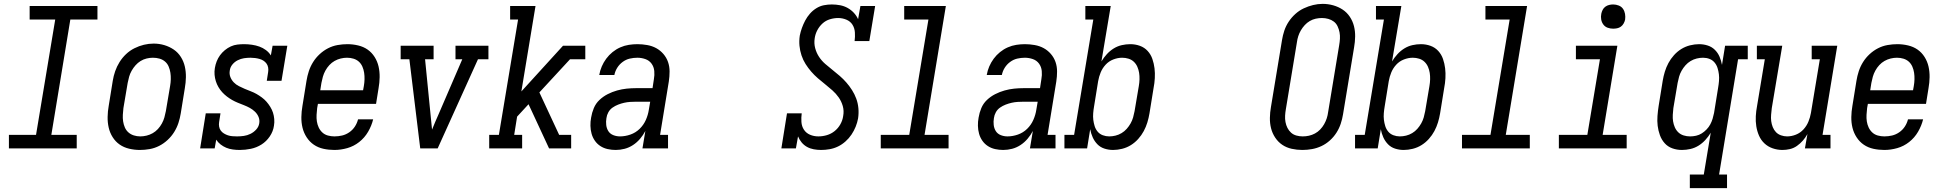

<svg xmlns="http://www.w3.org/2000/svg" viewBox="-20 -766 10040 991"><path d="M26 0V-70H166L265 -665H133V-735H483V-665H343L245 -70H376V0Z M702 8Q674 8 646.5 1.5Q619 -5 597.5 -20Q576 -35 561.5 -58Q547 -81 541 -107.5Q535 -134 535.5 -162.5Q536 -191 541 -219L562 -349Q566 -374 574.5 -398.5Q583 -423 597 -445.5Q611 -468 630.5 -486.5Q650 -505 674 -517Q698 -529 723 -535Q748 -541 773 -541Q802 -541 828.5 -533Q855 -525 877 -510Q899 -495 913.5 -472Q928 -449 934 -422.5Q940 -396 939.5 -367.5Q939 -339 934 -311L913 -181Q909 -156 901 -131.5Q893 -107 879 -84.5Q865 -62 845 -43.5Q825 -25 801.5 -13Q778 -1 752.5 3.5Q727 8 702 8ZM704 -62Q720 -62 736.5 -66Q753 -70 768 -78.5Q783 -87 795 -100Q807 -113 815.5 -128.5Q824 -144 828.5 -160Q833 -176 836 -192L858 -322Q861 -339 861.5 -356.5Q862 -374 859.5 -390.5Q857 -407 850.5 -422.5Q844 -438 831.5 -448.5Q819 -459 803 -463.5Q787 -468 769 -468Q753 -468 736.5 -464Q720 -460 705.5 -451Q691 -442 679.5 -429Q668 -416 659.5 -401Q651 -386 646.5 -370Q642 -354 639 -338L617 -208Q615 -191 614 -173.5Q613 -156 615.5 -139.5Q618 -123 624.5 -108Q631 -93 643 -82.5Q655 -72 671 -67Q687 -62 704 -62Z M1217 8Q1199 8 1181 5.5Q1163 3 1147.5 -3.5Q1132 -10 1118.5 -20.5Q1105 -31 1096 -45L1088 0H1013L1042 -181H1118L1111 -136Q1109 -124 1111 -112.5Q1113 -101 1119.5 -92Q1126 -83 1136 -77Q1146 -71 1156.5 -67.5Q1167 -64 1179 -63Q1191 -62 1203 -62Q1203 -62 1203 -62Q1203 -62 1204 -62Q1221 -62 1238.5 -64.5Q1256 -67 1272.5 -75Q1289 -83 1302 -97Q1315 -111 1318 -129Q1321 -147 1314.5 -162.5Q1308 -178 1296 -189.5Q1284 -201 1269.5 -209Q1255 -217 1239.5 -223Q1224 -229 1208 -235.5Q1192 -242 1178 -250Q1164 -258 1151 -268Q1138 -278 1127 -290Q1116 -302 1107.5 -316.5Q1099 -331 1094 -347Q1089 -363 1087.5 -380Q1086 -397 1089 -415Q1092 -433 1098.5 -449.5Q1105 -466 1115.5 -480.5Q1126 -495 1140.5 -507Q1155 -519 1171.5 -526.5Q1188 -534 1205.5 -536Q1223 -538 1240 -538Q1260 -538 1280.5 -535Q1301 -532 1319 -525.5Q1337 -519 1352.5 -507.5Q1368 -496 1378 -480L1387 -530H1463L1433 -349H1357L1364 -394Q1366 -406 1364 -417.5Q1362 -429 1355.5 -438Q1349 -447 1339.5 -453Q1330 -459 1319 -462Q1308 -465 1296.5 -466.5Q1285 -468 1273 -468Q1256 -468 1239.5 -465.5Q1223 -463 1207 -455Q1191 -447 1179.5 -433Q1168 -419 1166 -402Q1163 -384 1169 -368.5Q1175 -353 1186.5 -341Q1198 -329 1213 -321.5Q1228 -314 1243 -307.5Q1258 -301 1274 -295Q1290 -289 1304 -281Q1318 -273 1331.5 -263Q1345 -253 1355.5 -241Q1366 -229 1375 -214.5Q1384 -200 1389 -184.5Q1394 -169 1395.5 -151.5Q1397 -134 1394 -117Q1390 -88 1372.5 -62Q1355 -36 1329.5 -20Q1304 -4 1275 2Q1246 8 1218 8Z M1706 8Q1677 8 1649.5 2Q1622 -4 1600 -19Q1578 -34 1563 -57Q1548 -80 1541.5 -106.5Q1535 -133 1535.5 -162Q1536 -191 1541 -219L1562 -349Q1566 -374 1574 -398.5Q1582 -423 1596 -445.5Q1610 -468 1630 -486.5Q1650 -505 1673.5 -517Q1697 -529 1722.5 -533.5Q1748 -538 1773 -538Q1801 -538 1828.5 -531.5Q1856 -525 1877.5 -510Q1899 -495 1913.5 -472Q1928 -449 1934 -422.5Q1940 -396 1939.5 -367.5Q1939 -339 1934 -311L1921 -230H1621L1617 -208Q1615 -191 1614 -173.5Q1613 -156 1615.5 -139.5Q1618 -123 1625 -108Q1632 -93 1644 -82Q1656 -71 1672.5 -66.5Q1689 -62 1706 -62Q1726 -62 1745.5 -66.5Q1765 -71 1782.5 -83Q1800 -95 1811.5 -112.5Q1823 -130 1828 -150H1906Q1898 -117 1880 -86Q1862 -55 1834 -33Q1806 -11 1772.5 -1.5Q1739 8 1706 8ZM1633 -300H1854L1858 -322Q1861 -339 1861.5 -356.5Q1862 -374 1859.5 -390.5Q1857 -407 1850.5 -422Q1844 -437 1832.5 -447.5Q1821 -458 1805 -463Q1789 -468 1771 -468Q1755 -468 1738.5 -464Q1722 -460 1707 -451.5Q1692 -443 1680 -430Q1668 -417 1659.5 -401.5Q1651 -386 1646.5 -370Q1642 -354 1639 -338Z M2149 0 2093 -460H2048V-530H2218V-460H2174L2202 -177Q2204 -157 2206 -137Q2208 -117 2210 -97Q2218 -117 2226.5 -137Q2235 -157 2244 -177L2366 -460H2331V-530H2501V-460H2447L2239 0Z M2505 0V-70H2555L2654 -665H2613V-735H2744L2671 -294L2886 -530H3001V-460H2922L2764 -289L2866 -70H2928V0H2814L2723 -196L2708 -228L2649 -164L2634 -70H2675V0Z M3158 8Q3137 8 3116.5 3.5Q3096 -1 3079 -12Q3062 -23 3050.5 -39.5Q3039 -56 3033.5 -75.5Q3028 -95 3027.5 -116.5Q3027 -138 3031 -159Q3035 -184 3045 -208Q3055 -232 3074 -250Q3093 -268 3116.5 -280Q3140 -292 3165 -299Q3190 -306 3214.5 -308.5Q3239 -311 3263 -311H3348L3355 -357Q3359 -378 3357 -399.5Q3355 -421 3343 -437.5Q3331 -454 3311 -461Q3291 -468 3270 -468Q3250 -468 3230.5 -463.5Q3211 -459 3194 -446.5Q3177 -434 3166 -416.5Q3155 -399 3151 -379H3073Q3077 -402 3086 -423Q3095 -444 3109 -463Q3123 -482 3141.5 -497Q3160 -512 3181.5 -521.5Q3203 -531 3225.5 -534.5Q3248 -538 3270 -538Q3295 -538 3320.5 -533.5Q3346 -529 3367 -517.5Q3388 -506 3404 -487.5Q3420 -469 3428 -446Q3436 -423 3436 -397Q3436 -371 3432 -345L3387 -70H3428V0H3296L3311 -90Q3300 -69 3284 -50Q3268 -31 3247.5 -17.5Q3227 -4 3204 2Q3181 8 3158 8ZM3180 -62Q3207 -62 3234 -71.5Q3261 -81 3281.5 -101Q3302 -121 3313.5 -147Q3325 -173 3329 -200L3336 -241H3263Q3248 -241 3232.5 -240Q3217 -239 3201.5 -235.5Q3186 -232 3170.5 -226Q3155 -220 3141.5 -210.5Q3128 -201 3120 -186.5Q3112 -172 3110 -156Q3107 -139 3109 -121Q3111 -103 3120 -89Q3129 -75 3145.5 -68.5Q3162 -62 3180 -62Z M4218 8Q4199 8 4180 4.5Q4161 1 4145 -8Q4129 -17 4117.5 -31Q4106 -45 4099 -62L4088 0H4013L4042 -181H4118Q4115 -159 4116.5 -136.5Q4118 -114 4129.5 -96.5Q4141 -79 4161 -70.5Q4181 -62 4204 -62Q4204 -62 4204 -62Q4204 -62 4204 -62Q4226 -62 4248 -68.5Q4270 -75 4288 -89.5Q4306 -104 4317.5 -124.5Q4329 -145 4332 -167Q4337 -194 4330 -218.5Q4323 -243 4309 -263Q4295 -283 4276.5 -299.5Q4258 -316 4239 -331Q4220 -346 4201.5 -362Q4183 -378 4167 -396.5Q4151 -415 4138 -435.5Q4125 -456 4117 -480Q4109 -504 4106.5 -529.5Q4104 -555 4108 -582Q4112 -602 4119 -621.5Q4126 -641 4136 -660Q4146 -679 4160.5 -695.5Q4175 -712 4193.5 -723.5Q4212 -735 4232.5 -739Q4253 -743 4273 -743Q4295 -743 4316 -739Q4337 -735 4355 -725Q4373 -715 4387 -700Q4401 -685 4409 -667L4421 -735H4497L4467 -554H4391Q4394 -576 4392.5 -598.5Q4391 -621 4380 -638.5Q4369 -656 4348.5 -664.5Q4328 -673 4306 -673Q4285 -673 4263.5 -666.5Q4242 -660 4225.5 -645Q4209 -630 4198.5 -610Q4188 -590 4185 -568Q4181 -542 4187.5 -517.5Q4194 -493 4207.5 -472.5Q4221 -452 4239.5 -436Q4258 -420 4277 -405Q4296 -390 4314.5 -374Q4333 -358 4349 -339.5Q4365 -321 4378 -300.5Q4391 -280 4399.5 -257Q4408 -234 4410.5 -208Q4413 -182 4409 -155Q4405 -133 4396.5 -112Q4388 -91 4375 -71.5Q4362 -52 4344 -36Q4326 -20 4305.5 -10Q4285 0 4262.5 4Q4240 8 4218 8Z M4526 0V-70H4673L4772 -665H4647V-735H4862L4752 -70H4876V0Z M5158 8Q5137 8 5116.5 3.5Q5096 -1 5079 -12Q5062 -23 5050.5 -39.5Q5039 -56 5033.5 -75.5Q5028 -95 5027.5 -116.5Q5027 -138 5031 -159Q5035 -184 5045 -208Q5055 -232 5074 -250Q5093 -268 5116.5 -280Q5140 -292 5165 -299Q5190 -306 5214.5 -308.5Q5239 -311 5263 -311H5348L5355 -357Q5359 -378 5357 -399.5Q5355 -421 5343 -437.5Q5331 -454 5311 -461Q5291 -468 5270 -468Q5250 -468 5230.5 -463.5Q5211 -459 5194 -446.5Q5177 -434 5166 -416.5Q5155 -399 5151 -379H5073Q5077 -402 5086 -423Q5095 -444 5109 -463Q5123 -482 5141.5 -497Q5160 -512 5181.5 -521.5Q5203 -531 5225.5 -534.5Q5248 -538 5270 -538Q5295 -538 5320.5 -533.5Q5346 -529 5367 -517.5Q5388 -506 5404 -487.5Q5420 -469 5428 -446Q5436 -423 5436 -397Q5436 -371 5432 -345L5387 -70H5428V0H5296L5311 -90Q5300 -69 5284 -50Q5268 -31 5247.5 -17.5Q5227 -4 5204 2Q5181 8 5158 8ZM5180 -62Q5207 -62 5234 -71.5Q5261 -81 5281.5 -101Q5302 -121 5313.5 -147Q5325 -173 5329 -200L5336 -241H5263Q5248 -241 5232.5 -240Q5217 -239 5201.5 -235.5Q5186 -232 5170.5 -226Q5155 -220 5141.5 -210.5Q5128 -201 5120 -186.5Q5112 -172 5110 -156Q5107 -139 5109 -121Q5111 -103 5120 -89Q5129 -75 5145.5 -68.5Q5162 -62 5180 -62Z M5725 8Q5702 8 5680.5 1Q5659 -6 5644 -21.5Q5629 -37 5620 -57Q5611 -77 5607 -99L5591 0H5474V-70H5524L5623 -665H5582V-735H5713L5665 -449Q5677 -469 5693 -486.5Q5709 -504 5728.5 -516Q5748 -528 5770 -533Q5792 -538 5814 -538Q5814 -538 5814 -538Q5814 -538 5814 -538Q5814 -538 5814 -538Q5814 -538 5814 -538Q5840 -538 5863.5 -529.5Q5887 -521 5903.5 -503Q5920 -485 5928 -461.5Q5936 -438 5939 -413.5Q5942 -389 5940.5 -362.5Q5939 -336 5934 -311L5913 -181Q5909 -157 5902 -134Q5895 -111 5883.5 -89.5Q5872 -68 5855 -49Q5838 -30 5817 -17Q5796 -4 5772 2Q5748 8 5725 8ZM5705 -62Q5721 -62 5737.5 -66Q5754 -70 5769 -79Q5784 -88 5795.5 -101Q5807 -114 5815.5 -129Q5824 -144 5828.5 -160Q5833 -176 5836 -192L5858 -322Q5861 -339 5861.5 -356.5Q5862 -374 5859.5 -390Q5857 -406 5850.5 -421Q5844 -436 5832.5 -447Q5821 -458 5805 -463Q5789 -468 5772 -468Q5749 -468 5726 -459Q5703 -450 5686.5 -432Q5670 -414 5661 -392Q5652 -370 5648 -347L5627 -217Q5624 -200 5622.5 -182Q5621 -164 5623 -147.5Q5625 -131 5630 -115Q5635 -99 5645.5 -86.5Q5656 -74 5672 -68Q5688 -62 5705 -62Z M6702 8Q6674 8 6647 2Q6620 -4 6598.5 -18.5Q6577 -33 6562 -55.5Q6547 -78 6540.5 -104Q6534 -130 6534.5 -158Q6535 -186 6540 -214L6597 -559Q6601 -584 6609 -608Q6617 -632 6631.5 -654Q6646 -676 6666 -694Q6686 -712 6709.5 -723Q6733 -734 6757.5 -740Q6782 -746 6807 -746Q6835 -746 6861.5 -738.5Q6888 -731 6910 -716.5Q6932 -702 6947 -679.5Q6962 -657 6968.5 -631Q6975 -605 6974.5 -577Q6974 -549 6969 -521L6912 -176Q6908 -151 6900 -127Q6892 -103 6878 -81Q6864 -59 6844 -41Q6824 -23 6800.5 -12Q6777 -1 6752 3.5Q6727 8 6702 8ZM6704 -62Q6720 -62 6736 -65.5Q6752 -69 6767 -77Q6782 -85 6794 -97.5Q6806 -110 6814.5 -125Q6823 -140 6828 -155.5Q6833 -171 6835 -187L6892 -532Q6895 -549 6896 -566Q6897 -583 6894 -599Q6891 -615 6884 -630Q6877 -645 6864.5 -654.5Q6852 -664 6836 -668.5Q6820 -673 6803 -673Q6787 -673 6771 -669.5Q6755 -666 6740.5 -657.5Q6726 -649 6714.5 -636.5Q6703 -624 6694.5 -609.5Q6686 -595 6681 -579.5Q6676 -564 6674 -548L6617 -203Q6614 -186 6613 -169Q6612 -152 6615 -136Q6618 -120 6625 -106Q6632 -92 6643.5 -81.5Q6655 -71 6671 -66.5Q6687 -62 6704 -62Z M7225 8Q7202 8 7180.5 1Q7159 -6 7144 -21.5Q7129 -37 7120 -57Q7111 -77 7107 -99L7091 0H6974V-70H7024L7123 -665H7082V-735H7213L7165 -449Q7177 -469 7193 -486.5Q7209 -504 7228.5 -516Q7248 -528 7270 -533Q7292 -538 7314 -538Q7314 -538 7314 -538Q7314 -538 7314 -538Q7314 -538 7314 -538Q7314 -538 7314 -538Q7340 -538 7363.5 -529.5Q7387 -521 7403.5 -503Q7420 -485 7428 -461.5Q7436 -438 7439 -413.5Q7442 -389 7440.5 -362.5Q7439 -336 7434 -311L7413 -181Q7409 -157 7402 -134Q7395 -111 7383.5 -89.5Q7372 -68 7355 -49Q7338 -30 7317 -17Q7296 -4 7272 2Q7248 8 7225 8ZM7205 -62Q7221 -62 7237.5 -66Q7254 -70 7269 -79Q7284 -88 7295.5 -101Q7307 -114 7315.5 -129Q7324 -144 7328.5 -160Q7333 -176 7336 -192L7358 -322Q7361 -339 7361.5 -356.5Q7362 -374 7359.5 -390Q7357 -406 7350.5 -421Q7344 -436 7332.5 -447Q7321 -458 7305 -463Q7289 -468 7272 -468Q7249 -468 7226 -459Q7203 -450 7186.5 -432Q7170 -414 7161 -392Q7152 -370 7148 -347L7127 -217Q7124 -200 7122.5 -182Q7121 -164 7123 -147.5Q7125 -131 7130 -115Q7135 -99 7145.5 -86.5Q7156 -74 7172 -68Q7188 -62 7205 -62Z M7526 0V-70H7673L7772 -665H7647V-735H7862L7752 -70H7876V0Z M8026 0V-70H8173L8238 -460H8114V-530H8328L8252 -70H8376V0ZM8306 -618Q8291 -618 8277.5 -623Q8264 -628 8255.5 -639.5Q8247 -651 8244.5 -665.5Q8242 -680 8245 -695Q8247 -705 8252 -715Q8257 -725 8266 -731.5Q8275 -738 8285.5 -740.5Q8296 -743 8306 -743Q8321 -743 8335 -737.5Q8349 -732 8357 -720.5Q8365 -709 8367.5 -694.5Q8370 -680 8368 -665Q8366 -655 8360.5 -645Q8355 -635 8346 -628.5Q8337 -622 8326.5 -620Q8316 -618 8306 -618Z M8702 205V135H8774L8810 -81Q8798 -61 8782 -43.5Q8766 -26 8746.5 -14Q8727 -2 8705 3Q8683 8 8661 8Q8661 8 8661 8Q8661 8 8661 8Q8635 8 8611.5 -0.5Q8588 -9 8572 -27Q8556 -45 8547.5 -68.5Q8539 -92 8536 -116.5Q8533 -141 8535 -167.5Q8537 -194 8541 -219L8562 -349Q8566 -373 8573 -396Q8580 -419 8591.5 -440.5Q8603 -462 8620 -481Q8637 -500 8658 -513Q8679 -526 8703 -532Q8727 -538 8750 -538Q8773 -538 8794.5 -531Q8816 -524 8831.5 -508.5Q8847 -493 8855.5 -473Q8864 -453 8868 -431L8884 -530H9001V-460H8951L8853 135H8894V205ZM8704 -62Q8719 -62 8734.5 -65.5Q8750 -69 8763.5 -77.5Q8777 -86 8788.5 -98Q8800 -110 8807.5 -124Q8815 -138 8819.5 -153Q8824 -168 8827 -183L8848 -313Q8851 -330 8852.5 -348Q8854 -366 8852 -382.5Q8850 -399 8845 -415Q8840 -431 8829.5 -443.5Q8819 -456 8803.5 -462Q8788 -468 8770 -468Q8754 -468 8737.5 -464Q8721 -460 8706 -451Q8691 -442 8679.5 -429Q8668 -416 8659.5 -401Q8651 -386 8646.5 -370Q8642 -354 8639 -338L8617 -208Q8615 -191 8614 -173.5Q8613 -156 8615.5 -140Q8618 -124 8624.5 -109Q8631 -94 8642.5 -83Q8654 -72 8670 -67Q8686 -62 8703 -62Z M9180 8Q9154 8 9129.5 -0.5Q9105 -9 9087 -26Q9069 -43 9059 -66Q9049 -89 9045 -114.5Q9041 -140 9042.5 -166.5Q9044 -193 9049 -219L9089 -460H9048V-530H9179L9125 -208Q9123 -191 9121.5 -174Q9120 -157 9122 -141Q9124 -125 9130 -110Q9136 -95 9146.5 -84Q9157 -73 9172.5 -67.5Q9188 -62 9204 -62Q9227 -62 9249.5 -71Q9272 -80 9288.5 -98Q9305 -116 9314 -138Q9323 -160 9327 -183L9373 -460H9331V-530H9463L9387 -70H9428V0H9296L9309 -74Q9299 -56 9285.5 -40.5Q9272 -25 9255 -13Q9238 -1 9218.5 3.5Q9199 8 9180 8Z M9706 8Q9677 8 9649.5 2Q9622 -4 9600 -19Q9578 -34 9563 -57Q9548 -80 9541.5 -106.5Q9535 -133 9535.5 -162Q9536 -191 9541 -219L9562 -349Q9566 -374 9574 -398.5Q9582 -423 9596 -445.5Q9610 -468 9630 -486.5Q9650 -505 9673.5 -517Q9697 -529 9722.5 -533.5Q9748 -538 9773 -538Q9801 -538 9828.5 -531.5Q9856 -525 9877.5 -510Q9899 -495 9913.5 -472Q9928 -449 9934 -422.5Q9940 -396 9939.5 -367.5Q9939 -339 9934 -311L9921 -230H9621L9617 -208Q9615 -191 9614 -173.5Q9613 -156 9615.5 -139.5Q9618 -123 9625 -108Q9632 -93 9644 -82Q9656 -71 9672.5 -66.5Q9689 -62 9706 -62Q9726 -62 9745.5 -66.5Q9765 -71 9782.5 -83Q9800 -95 9811.5 -112.5Q9823 -130 9828 -150H9906Q9898 -117 9880 -86Q9862 -55 9834 -33Q9806 -11 9772.5 -1.5Q9739 8 9706 8ZM9633 -300H9854L9858 -322Q9861 -339 9861.5 -356.5Q9862 -374 9859.5 -390.5Q9857 -407 9850.5 -422Q9844 -437 9832.5 -447.5Q9821 -458 9805 -463Q9789 -468 9771 -468Q9755 -468 9738.5 -464Q9722 -460 9707 -451.5Q9692 -443 9680 -430Q9668 -417 9659.5 -401.5Q9651 -386 9646.5 -370Q9642 -354 9639 -338Z"/></svg>

Font: Iosevka Slab Oblique
Style: Regular
Weight: 400
Italic angle: -9°
Monospace: yes
Designer: Belleve Invis
Foundry: Belleve Invis
Version: Version 11.1.1; ttfautohint (v1.8.3)